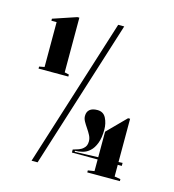

<svg xmlns="http://www.w3.org/2000/svg" viewBox="-109 -815 836 922"><g transform="rotate(15 308.5 -354.0)"><path d="M50 -421V-431L76 -436V-659H50V-669L166 -708H176V-436L198 -431V-421ZM309 -73V-88Q324 -92 337.5 -97Q351 -102 360 -111Q367 -117 370.5 -125.5Q374 -134 374 -146Q374 -161 366.5 -175.5Q359 -190 349 -204.5Q339 -219 331.5 -232.5Q324 -246 324 -259Q324 -280 337 -291Q350 -302 375 -302Q405 -302 418 -276.5Q431 -251 431 -219Q431 -179 420.5 -151.5Q410 -124 394 -110Q378 -95 358 -90Q338 -85 321 -85V-80L437 -84V-211L527 -302H537V-87L557 -88V-73H537V-15L567 -10V0H405V-10L437 -15V-73ZM132 15 365 -723H395L162 15Z"/></g></svg>

Font: Kalnia
Style: Bold
Weight: 700
Designer: Frida Medrano
Foundry: Frida Medrano
Version: Version 1.105